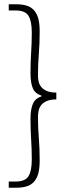

<svg xmlns="http://www.w3.org/2000/svg" viewBox="-20 -728 319 900"><path d="M21 152V123H52Q98 123 113.5 98Q129 73 129 20Q129 -29 126 -73.5Q123 -118 123 -172Q123 -215 134 -241Q145 -267 174 -276V-280Q145 -289 134 -314Q123 -339 123 -384Q123 -438 126 -482.5Q129 -527 129 -576Q129 -629 113.5 -654Q98 -679 52 -679H21V-708H55Q83 -708 103.5 -702Q124 -696 138 -681.5Q152 -667 159 -642.5Q166 -618 166 -580Q166 -524 162 -475.5Q158 -427 158 -373Q158 -358 161.5 -344Q165 -330 174.5 -319Q184 -308 201 -301Q218 -294 244 -294V-262Q218 -262 201 -255Q184 -248 174.5 -237Q165 -226 161.5 -211Q158 -196 158 -181Q158 -129 162 -80.5Q166 -32 166 24Q166 62 159 86.5Q152 111 138 125.5Q124 140 103.5 146Q83 152 55 152Z"/></svg>

Font: TypoPRO Source Sans Pro
Style: Regular
Weight: 300
Designer: Paul D. Hunt
Foundry: Adobe Systems Incorporated
Version: Version 2.020;PS 2.000;hotconv 1.0.86;makeotf.lib2.5.63406